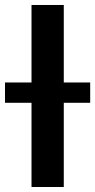

<svg xmlns="http://www.w3.org/2000/svg" viewBox="-60 -747 380 767"><path d="M194.8 -727.1V-417.5H300.3V-336.4H194.8V0H65.9V-336.4H-40V-417.5H65.9V-727.1Z"/></svg>

Font: Interop SemBd
Style: Regular
Weight: 600
Designer: Rasmus Andersson, Google, Jang Haemin
Foundry: jhaemin
Version: Version 1.007